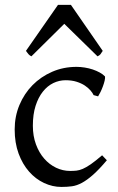

<svg xmlns="http://www.w3.org/2000/svg" viewBox="-20 -738 477 773"><path d="M410.2 -92.8Q378.4 -55.2 354.2 -33.9Q330.1 -12.7 309.6 -1.7Q289.1 9.3 269.5 12Q250 14.6 227.1 14.6Q191.4 14.6 157.5 -1.2Q123.5 -17.1 97.2 -46.9Q70.8 -76.7 54.9 -119.6Q39.1 -162.6 39.1 -216.8Q39.1 -269.5 58.3 -315.4Q77.6 -361.3 111.1 -395.3Q144.5 -429.2 189.9 -449Q235.4 -468.8 288.1 -468.8Q304.2 -468.8 321 -466.1Q337.9 -463.4 353.3 -458.3Q368.7 -453.1 381.6 -446Q394.5 -439 402.8 -430.2Q403.8 -424.3 401.4 -413.6Q398.9 -402.8 394.5 -390.9Q390.1 -378.9 384.8 -367.9Q379.4 -356.9 375 -350.1L356.9 -355Q353 -363.8 344.2 -374Q335.4 -384.3 321.5 -393.6Q307.6 -402.8 288.3 -408.9Q269 -415 244.1 -415Q218.3 -415 194.6 -403.6Q170.9 -392.1 152.6 -369.1Q134.3 -346.2 123.3 -312Q112.3 -277.8 112.3 -231.9Q112.3 -190.4 124.8 -156.7Q137.2 -123 158 -99.4Q178.7 -75.7 205.8 -62.7Q232.9 -49.8 262.2 -49.8Q275.9 -49.8 287.6 -51Q299.3 -52.2 313.2 -58.1Q327.1 -64 345.5 -76.7Q363.8 -89.4 391.1 -112.8L410.2 -92.8ZM393.6 -533.2Q387.7 -523.9 384.3 -519.5Q380.9 -515.1 372.6 -511.2L238.8 -642.1L106.4 -511.2Q102.5 -513.2 99.9 -515.1Q97.2 -517.1 95 -519.5Q92.8 -522 90.3 -525.4Q87.9 -528.8 84.5 -533.2L213.4 -718.3H265.6L393.6 -533.2Z"/></svg>

Font: Gentium
Style: Regular
Weight: 400
Designer: J. Victor Gaultney
Version: Version 1.03; 2011; OFL 1.1 release